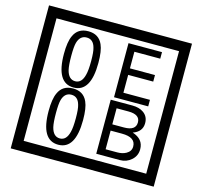

<svg xmlns="http://www.w3.org/2000/svg" viewBox="-141 -1116 1436 1362"><g transform="rotate(15 577.5 -435.0)"><path d="M1103 90H53V-960H1103ZM1028 15V-885H128V15ZM497 -656Q497 -442 371 -442Q244 -442 244 -656Q244 -744 265 -789Q294 -855 371 -855Q448 -855 477 -789Q497 -745 497 -656ZM444 -656Q444 -723 435 -752Q420 -809 371 -809Q322 -809 306 -752Q298 -723 298 -656Q298 -587 306 -553Q322 -488 371 -488Q419 -488 435 -554Q444 -587 444 -656ZM918 -450H667V-847H913V-799H723V-677H907V-629H723V-498H918ZM497 -236Q497 -22 371 -22Q244 -22 244 -236Q244 -324 265 -369Q294 -435 371 -435Q448 -435 477 -369Q497 -325 497 -236ZM444 -236Q444 -303 435 -332Q420 -389 371 -389Q322 -389 306 -332Q298 -303 298 -236Q298 -167 306 -133Q322 -68 371 -68Q419 -68 435 -134Q444 -167 444 -236ZM942 -141Q942 -93 906.5 -61.5Q871 -30 823 -30H649V-427H808Q859 -427 891 -404Q928 -378 928 -329Q928 -266 860 -242Q942 -216 942 -141ZM877 -321Q877 -379 792 -379H705V-261H791Q877 -261 877 -321ZM889 -147Q889 -215 788 -215H705V-78H791Q828 -78 855 -93Q889 -112 889 -147Z"/></g></svg>

Font: Unicode BMP Fallback SIL
Style: Regular
Weight: 400
Foundry: NRSI, SIL International
Version: Version 5.1 Based on Unicode 5.1